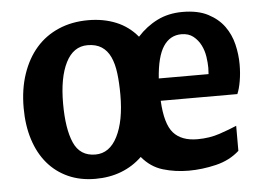

<svg xmlns="http://www.w3.org/2000/svg" viewBox="-43 -567 872 634"><g transform="rotate(-5 393.0 -250.0)"><path d="M33 -242Q33 -304 50 -354Q67 -404 97.5 -439Q128 -474 172 -493Q216 -512 270 -512Q321 -512 362.5 -495Q404 -478 433 -443Q462 -475 499 -493.5Q536 -512 583 -512Q634 -512 667.5 -494.5Q701 -477 720.5 -450Q740 -423 748 -389.5Q756 -356 756 -323Q756 -294 751.5 -268Q747 -242 740 -226H486Q490 -149 516.5 -119Q543 -89 596 -89Q636 -89 670 -100.5Q704 -112 727 -122V-39Q695 -10 649 1Q603 12 558 12Q514 12 473.5 0Q433 -12 404 -47Q374 -18 335 -3Q296 12 249 12Q199 12 159 -6Q119 -24 91 -57Q63 -90 48 -137Q33 -184 33 -242ZM261 -430Q214 -430 189 -380.5Q164 -331 164 -245Q164 -161 184.5 -114.5Q205 -68 256 -68Q303 -68 329 -119.5Q355 -171 355 -257Q355 -297 351 -329Q347 -361 336.5 -383.5Q326 -406 307.5 -418Q289 -430 261 -430ZM573 -439Q535 -439 513 -405.5Q491 -372 486 -300H651Q651 -305 651.5 -310Q652 -315 652 -321Q652 -337 649 -357.5Q646 -378 637 -396Q628 -414 612.5 -426.5Q597 -439 573 -439Z"/></g></svg>

Font: Cantora One
Style: Regular
Weight: 400
Designer: Pablo Impallari, Rodrigo Fuenzalida
Foundry: Pablo Impallari
Version: Version 1.002; ttfautohint (v0.8) -G 200 -r 50